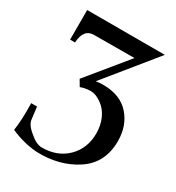

<svg xmlns="http://www.w3.org/2000/svg" viewBox="-170 -793 833 910"><g transform="rotate(30 247.0 -338.0)"><path d="M40 -689H465L244 -417Q263 -420 284 -420Q377 -420 427 -364Q477 -308 477 -223Q477 -104 386 -43.5Q295 17 169 13Q96 8 24 -24Q33 -80 31 -174H63L71 -108Q74 -79 114 -48Q149 -17 179 -17Q264 -17 317 -69.5Q370 -122 370 -204Q370 -248 353.5 -284.5Q337 -321 306 -343Q275 -365 247 -365Q219 -365 192 -355L172 -389L348 -604L127 -603Q71 -603 67 -527H40Z"/></g></svg>

Font: GFS Didot
Style: Regular
Weight: 400
Designer: Takis Katsoulidis and George D. Matthiopoulos
Foundry: Takis Katsoulidis and George D. Matthiopoulos
Version: Version 1.0